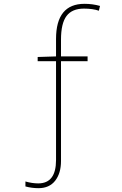

<svg xmlns="http://www.w3.org/2000/svg" viewBox="-20 -744 640 1004"><path d="M113 231V205Q148 215 180 215Q273 215 273 93V-424H177V-446L273 -449V-540Q273 -724 422 -724Q464 -724 503 -713L497 -688Q465 -699 419 -699Q357 -699 328 -660.5Q299 -622 299 -537V-449H438V-424H299V98Q299 162 268.5 201Q238 240 181 240Q147 240 113 231Z"/></svg>

Font: Noto Sans Mono UI Thin
Style: Regular
Weight: 250
Monospace: yes
Designer: Monotype Design team
Foundry: Monotype Imaging Inc.
Version: Version 1.000